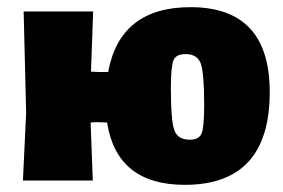

<svg xmlns="http://www.w3.org/2000/svg" viewBox="-20 -504 789 536"><path d="M44 0 53 -190 46 -472H240L234 -304L256 -303H282Q315 -484 512 -484Q733 -484 733 -247Q733 12 496 12Q306 12 279 -162L248 -163L233 -162L239 0ZM510 -114Q536 -114 543 -132Q550 -150 550 -211Q550 -300 540.5 -326.5Q531 -353 498 -353Q471 -353 464 -335Q457 -317 457 -257Q457 -168 466.5 -141Q476 -114 510 -114Z"/></svg>

Font: Alegreya Sans Black
Style: Regular
Weight: 900
Designer: Juan Pablo del Peral
Foundry: Huerta Tipografica
Version: Version 2.007